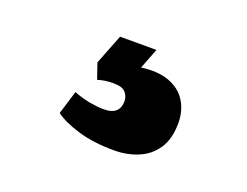

<svg xmlns="http://www.w3.org/2000/svg" viewBox="-57 -115 613 476"><g transform="rotate(20 250.0 123.0)"><path d="M273 258Q218 258 177 245.5Q136 233 115 217L134 155Q158 164 178 167.5Q198 171 214 171Q236 171 246 161.5Q256 152 256 135Q256 122 247.5 112Q239 102 215 102Q204 102 193.5 103.5Q183 105 174 108L160 67L191 -12H287L266 42Q310 36 340 47.5Q370 59 385 83.5Q400 108 400 140Q400 182 382.5 208Q365 234 336 246Q307 258 273 258Z"/></g></svg>

Font: Literata 18pt Black
Style: Regular
Weight: 900
Designer: Latin by Veronika Burian and Jose Scaglione. Greek by Irene Vlachou. Cyrillic by Vera Evstafieva.
Foundry: TypeTogether
Version: Version 3.103;gftools[0.9.29]